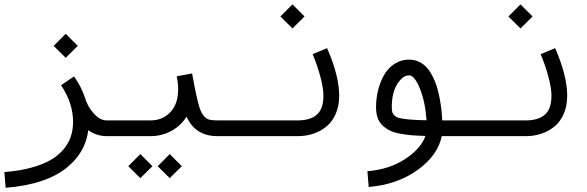

<svg xmlns="http://www.w3.org/2000/svg" viewBox="-60 -621 2731 893"><path d="M189.5 -407.7 245.6 -463.9 301.8 -407.7 245.6 -352.1ZM530.3 -61V12.2H435.5Q400.9 12.2 370.8 -3.2Q340.8 -18.6 320.3 -43.7Q299.8 -68.8 285.9 -95.2Q272 -121.6 263.7 -149.4L334 -169.9Q347.2 -125 376.2 -93Q405.3 -61 435.5 -61ZM224.1 -224.6 284.2 -265.6Q353 -169.4 353 -54.2Q353 72.8 255.1 155Q157.2 237.3 -33.7 252.4L-39.6 179.2Q30.3 173.8 85 158.9Q139.6 144 176 122.8Q212.4 101.6 235.8 73.2Q259.3 44.9 269.5 13.7Q279.8 -17.6 279.8 -54.2Q279.8 -141.1 224.1 -224.6Z M673.3 151.9 729.5 95.7 785.6 151.9 729.5 207.5ZM536.6 151.9 592.8 95.7 648.9 151.9 592.8 207.5ZM530.3 -61H640.1Q696.3 -61 732.4 -99.4Q768.6 -137.7 768.6 -206.5Q768.6 -234.9 761.7 -266.1L833.5 -279.3Q845.7 -211.9 851.6 -185.5Q860.8 -142.6 868.2 -119.9Q875.5 -97.2 887.2 -82.8Q898.9 -68.4 912.6 -64.7Q926.3 -61 950.7 -61H1060.5V12.2H950.7Q848.6 12.2 807.6 -78.6Q780.3 -35.2 736.1 -11.5Q691.9 12.2 640.1 12.2H530.3Q515.1 12.2 504.4 1.5Q493.7 -9.3 493.7 -24.4Q493.7 -39.6 504.4 -50.3Q515.1 -61 530.3 -61Z M1244.1 -544.4 1300.3 -600.6 1356.4 -544.4 1300.3 -488.8ZM1060.5 -61H1325.2Q1382.8 -61 1413.6 -87.6Q1444.3 -114.3 1444.3 -176.3Q1444.3 -209 1430.9 -261Q1417.5 -313 1394 -369.1L1461.4 -397Q1517.6 -268.1 1517.6 -176.3Q1517.6 -128.9 1501.7 -92Q1485.8 -55.2 1458.7 -33Q1431.6 -10.7 1397.7 0.7Q1363.8 12.2 1325.2 12.2H1060.5Q1045.4 12.2 1034.7 1.5Q1023.9 -9.3 1023.9 -24.4Q1023.9 -39.6 1034.7 -50.3Q1045.4 -61 1060.5 -61Z M1923.8 -61.5Q1918 -147 1893.1 -208.7Q1868.2 -270.5 1842.8 -270.5Q1813 -270.5 1787.6 -230Q1762.2 -189.5 1762.2 -122.6Q1762.2 -106.9 1765.1 -98.1Q1768.1 -89.4 1776.9 -81.8Q1785.6 -74.2 1804.2 -70.6Q1822.8 -66.9 1850.8 -64.7Q1878.9 -62.5 1923.8 -61.5ZM2121.1 -61V12.2H1994.6Q1976.1 102.5 1881.3 170.2Q1786.6 237.8 1654.8 248.5L1648.9 175.3Q1750.5 167 1824.2 118.7Q1897.9 70.3 1918.9 11.2Q1882.3 10.3 1855.5 8.1Q1828.6 5.9 1800.5 0.7Q1772.5 -4.4 1753.7 -13.7Q1734.9 -22.9 1719.5 -37.1Q1704.1 -51.3 1696.5 -72.8Q1689 -94.2 1689 -122.6Q1689 -162.6 1698.5 -201.2Q1708 -239.7 1726.3 -272Q1744.6 -304.2 1774.9 -324Q1805.2 -343.8 1842.8 -343.8Q1868.2 -343.8 1889.6 -333.3Q1911.1 -322.8 1926 -305.7Q1940.9 -288.6 1953.1 -264.2Q1965.3 -239.7 1972.7 -215.1Q1980 -190.4 1985.4 -161.1Q1990.7 -131.8 1993.2 -108.9Q1995.6 -85.9 1997.1 -61Z M2304.7 -544.4 2360.8 -600.6 2417 -544.4 2360.8 -488.8ZM2121.1 -61H2385.7Q2443.4 -61 2474.1 -87.6Q2504.9 -114.3 2504.9 -176.3Q2504.9 -209 2491.5 -261Q2478 -313 2454.6 -369.1L2522 -397Q2578.1 -268.1 2578.1 -176.3Q2578.1 -128.9 2562.3 -92Q2546.4 -55.2 2519.3 -33Q2492.2 -10.7 2458.3 0.7Q2424.3 12.2 2385.7 12.2H2121.1Q2106 12.2 2095.2 1.5Q2084.5 -9.3 2084.5 -24.4Q2084.5 -39.6 2095.2 -50.3Q2106 -61 2121.1 -61Z"/></svg>

Font: AzarMehrMonospaced
Style: SerifBold
Weight: 1
Designer: Amin Abedi
Version: Version 1.00